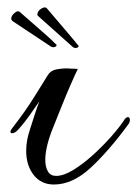

<svg xmlns="http://www.w3.org/2000/svg" viewBox="-20 -476 367 513"><path d="M117 -351 13 -420Q10 -423 10 -426Q10 -434 19 -441.5Q28 -449 33 -444L106 -380Q112 -375 117.5 -369.5Q123 -364 128 -359Q131 -358 131 -355Q131 -352 126.5 -350.5Q122 -349 117 -351ZM175 -350 82 -433Q79 -436 80 -439Q81 -447 90.5 -453Q100 -459 105 -454L168 -380Q173 -374 178 -368Q183 -362 187 -357Q190 -355 190 -352Q189 -349 184.5 -348Q180 -347 175 -350ZM124 17Q90 17 70 -8.5Q50 -34 50 -73Q50 -101 60 -130Q65 -146 72 -167.5Q79 -189 85 -205Q72 -186 58.5 -167Q45 -148 29 -130Q20 -120 12 -120Q8 -120 8 -124Q8 -128 13 -134Q48 -179 71.5 -217Q95 -255 107 -274Q115 -288 133 -291Q151 -294 164 -293Q168 -293 173 -292.5Q178 -292 188 -292Q182 -280 169.5 -251.5Q157 -223 144 -190.5Q131 -158 121 -133Q112 -111 106.5 -89Q101 -67 101 -49Q101 -30 108 -18Q115 -6 130 -6Q150 -6 176 -22Q202 -38 228.5 -62Q255 -86 277.5 -111.5Q300 -137 313 -157Q317 -163 322 -163Q327 -163 327 -155Q327 -149 323 -144Q271 -73 222.5 -28Q174 17 124 17ZM117 -351 13 -420Q10 -423 10 -426Q10 -434 19 -441.5Q28 -449 33 -444L106 -380Q112 -375 117.5 -369.5Q123 -364 128 -359Q131 -358 131 -355Q131 -352 126.5 -350.5Q122 -349 117 -351Z"/></svg>

Font: Gwendolyn
Style: Bold
Weight: 700
Designer: Robert E. Leuschke
Foundry: Robert E. Leuschke
Version: Version 1.010; ttfautohint (v1.8.3)